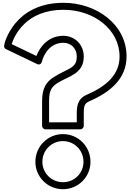

<svg xmlns="http://www.w3.org/2000/svg" viewBox="-20 -1306 935 1373"><path d="M240.1 -905.9 63.3 -990.7C83.5 -1052.9 166.4 -1236 434 -1236C649.8 -1236 835 -1095.9 835 -902C835 -770.1 738.8 -688 596.9 -626.9C531.4 -597.3 529 -539 529 -490V-431H331V-569C331 -634.9 333 -675.6 390.3 -711.9C471.3 -762.9 579 -776.7 579 -902C579 -987.4 514.4 -1050 433 -1050C324.4 -1050 265 -969.9 240.1 -905.9ZM244.2 -848.5C269.1 -836.5 277.4 -857.8 279.2 -864.6C294.9 -924 341.7 -1000 433 -1000C487.6 -1000 529 -960.6 529 -902C529 -815.3 466.7 -819.1 363.7 -754.1C285.1 -704.4 281 -635.1 281 -569V-406C281 -395.3 290.9 -381 306 -381H554C564.7 -381 579 -390.9 579 -406V-490C579 -541 580.6 -564.7 617.1 -581.1C763.2 -644 885 -739.9 885 -902C885 -1132.1 668.2 -1286 434 -1286C82 -1286 9 -997.3 9 -977C9 -967.6 14.6 -958.6 23.2 -954.5ZM430 -297C512.1 -297 577 -231.4 577 -149C577 -67.8 512.4 -3 430 -3C348.6 -3 283 -67.9 283 -149C283 -231.3 348.9 -297 430 -297ZM430 -347C321.1 -347 233 -258.7 233 -149C233 -40.1 321.4 47 430 47C539.6 47 627 -40.2 627 -149C627 -258.6 539.9 -347 430 -347Z"/></svg>

Font: Poland Can Into
Style: BigWritingsOLn
Weight: 700
Foundry: Cannot Into Space Fonts
Version: Version 0.92